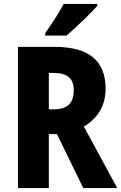

<svg xmlns="http://www.w3.org/2000/svg" viewBox="-20 -951 613 971"><path d="M472 -921V-931H302C278 -886 243 -832 209 -784V-771H316C365 -812 440 -885 472 -921ZM256 -714H71V0H227V-273H268L401 0H573L404 -311C472 -351 514 -414 514 -502C514 -644 430 -714 256 -714ZM250 -582C320 -582 353 -556 353 -495C353 -431 323 -398 252 -398H227V-582Z"/></svg>

Font: Noto Sans Malayalam Condensed ExtraBold
Style: Regular
Weight: 800
Width: 3
Designer: Jelle Bosma - Monotype Design Team
Foundry: Monotype Imaging Inc.
Version: Version 2.104